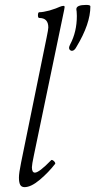

<svg xmlns="http://www.w3.org/2000/svg" viewBox="-20 -749 388 782"><path d="M272.9 -542Q269 -542 265.1 -545.2Q261.2 -548.3 261.2 -554.2Q261.2 -559.1 266.1 -568.8Q293 -619.6 293 -684.1Q293 -689 292.5 -695.6Q292 -702.1 292 -704.1Q291 -707 291 -711.9Q291 -729 331.1 -729Q348.1 -729 348.1 -723.1Q348.1 -652.3 292 -559.1Q283.2 -542 272.9 -542ZM80.1 13.2Q67.4 13.2 62.3 3.7Q57.1 -5.9 57.1 -25.9Q57.1 -43.9 65.9 -86.9L169.9 -596.2Q176.8 -629.4 176.8 -637.2Q176.8 -675.8 140.1 -675.8Q134.3 -675.8 134.5 -687.5Q134.8 -699.2 140.1 -699.2Q154.8 -699.2 181.2 -706.1Q211.4 -715.3 223.1 -721.2Q232.4 -725.1 238.8 -725.1Q243.2 -725.1 243.2 -720.2Q243.2 -717.8 241.2 -708L118.2 -117.2Q109.9 -78.1 109.9 -67.9Q109.9 -45.9 122.1 -45.9Q139.2 -45.9 188 -96.2Q190.4 -99.1 195.3 -96.2Q200.2 -93.3 203.4 -88.4Q206.5 -83.5 204.1 -81.1Q177.7 -46.9 142.1 -16.8Q106.4 13.2 80.1 13.2Z"/></svg>

Font: Junicode SmCond Light
Style: Italic
Weight: 300
Width: 4
Italic angle: -11°
Designer: Peter S. Baker
Version: Version 2.206